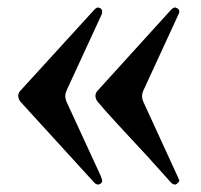

<svg xmlns="http://www.w3.org/2000/svg" viewBox="-20 -501 540 515"><path d="M233 -11 35 -228Q29 -236 29 -244Q29 -252 35 -258L233 -475Q239 -481 243 -481Q243 -481 249 -479Q254 -476 254 -470Q254 -465 253 -463L158 -257Q155 -250 155 -243Q155 -237 158 -229L248 -34Q250 -30 254 -18V-15Q254 -11 249 -8Q246 -6 243 -6Q238 -6 233 -11ZM439 -11 376 -81Q331 -129 293.5 -170Q256 -211 242 -228Q236 -236 236 -244Q236 -252 242 -258L439 -475Q445 -481 450 -481L455 -479Q461 -476 461 -470Q461 -467 459 -463L364 -257Q361 -250 361 -243Q361 -237 364 -229L459 -22Q461 -18 461 -15Q454 -6 450 -6Q444 -6 439 -11Z"/></svg>

Font: Shippori Mincho B1 SemiBold
Style: Regular
Weight: 600
Designer: FONTDASU
Foundry: FONTDASU / Google Inc. / but / Adobe
Version: Version 3.110; ttfautohint (v1.8.3)